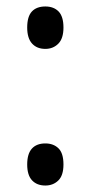

<svg xmlns="http://www.w3.org/2000/svg" viewBox="-20 -563 280 593"><path d="M64 -55Q64 -88 78.5 -104Q93 -120 120 -120Q145 -120 160.5 -105Q176 -90 176 -55Q176 -21 160 -5.5Q144 10 120 10Q94 10 79 -6Q64 -22 64 -55ZM64 -478Q64 -512 78.5 -527.5Q93 -543 120 -543Q146 -543 161 -527.5Q176 -512 176 -478Q176 -444 160 -428Q144 -412 120 -412Q94 -412 79 -428.5Q64 -445 64 -478Z"/></svg>

Font: Noto Sans Khmer Condensed
Style: Regular
Weight: 400
Width: 3
Designer: Danh Hong and the Monotype Design Team
Foundry: Monotype Imaging Inc.
Version: Version 2.004